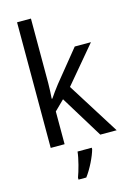

<svg xmlns="http://www.w3.org/2000/svg" viewBox="-143 -831 771 1122"><g transform="rotate(-15 242.5 -269.5)"><path d="M162 -370V-760H78V0H162V-198L221 -256L378 0H477L279 -315L465 -536H367L215 -349C199 -329 174 -294 162 -276H158C160 -305 162 -343 162 -370ZM310 70V61H224C220 103 200 175 187 209V221H234C266 179 299 111 310 70Z"/></g></svg>

Font: Noto Sans Lao SemiCondensed
Style: Regular
Weight: 400
Width: 4
Designer: Monotype Design Team
Foundry: Monotype Imaging Inc.
Version: Version 2.003